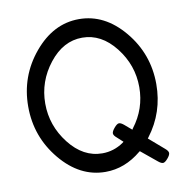

<svg xmlns="http://www.w3.org/2000/svg" viewBox="-71 -659 723 744"><g transform="rotate(-10 290.0 -287.0)"><path d="M287 11Q186 11 110.5 -80Q35 -171 35 -290Q35 -409 110.5 -499.5Q186 -590 287 -590Q388 -590 463.5 -499.5Q539 -409 539 -290Q539 -179 473 -92L470 -88L529 -37Q541 -27 541.5 -19Q542 -11 531 2Q520 15 512.5 15.5Q505 16 493 6L431 -45L428 -43Q363 11 287 11ZM287 -62Q332 -62 370 -88L375 -92L352 -113Q340 -123 340 -131Q340 -139 351 -152Q362 -165 369.5 -165.5Q377 -166 389 -156L417 -132L420 -137Q472 -205 472 -290Q472 -377 417 -447Q362 -517 287 -517Q212 -517 157 -447Q102 -377 102 -290Q102 -203 157 -132.5Q212 -62 287 -62Z"/></g></svg>

Font: Charger Pro
Style: Lit
Weight: 300
Designer: Jasper
Foundry: Cannot Into Space Fonts
Version: Version 1.09